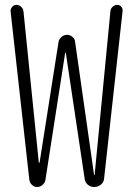

<svg xmlns="http://www.w3.org/2000/svg" viewBox="-20 -750 540 770"><path d="M97.7 -28.3 22.5 -704.1Q21.5 -713.9 28.8 -722.2Q36.1 -730.5 45.9 -730.5Q56.6 -730.5 64.9 -722.7Q73.2 -714.8 74.2 -704.1L135.7 -97.7H136.7H138.7L214.8 -582Q216.8 -593.8 227.1 -602.1Q237.3 -610.4 249 -610.4Q260.7 -610.4 270.5 -602.1Q280.3 -593.8 281.2 -582L357.4 -47.9H358.4H359.4L422.9 -706.1Q423.8 -715.8 432.1 -723.1Q440.4 -730.5 450.2 -730.5Q460 -730.5 466.3 -723.1Q472.7 -715.8 471.7 -706.1L397.5 -34.2Q396.5 -19.5 384.8 -9.8Q373 0 357.9 0Q342.8 0 332 -9.3Q321.3 -18.6 319.3 -34.2L244.1 -537.1Q244.1 -538.1 243.2 -538.1Q241.2 -538.1 241.2 -537.1L162.1 -28.3Q160.2 -16.6 150.4 -8.3Q140.6 0 128.9 0Q117.2 0 108.4 -8.3Q99.6 -16.6 97.7 -28.3Z"/></svg>

Font: Rounded Mgen+ 1mn light
Style: Regular
Weight: 200
Designer: [Source Han Sans]
Ryoko NISHIZUKA  (kana & ideographs); Paul D. Hunt (Latin, Greek & Cyrillic); Wenlong ZHANG  (bopomofo
Version: Version 1.059.20150602